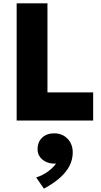

<svg xmlns="http://www.w3.org/2000/svg" viewBox="-20 -720 606 1147"><path d="M79.5 0V-700H263.5V-168H536.5V0ZM242.5 407 196 340Q234.5 328 265.8 305.2Q297 282.5 314.5 257.5Q285 259 260 249Q235 239 219.8 219.2Q204.5 199.5 204.5 172Q204.5 128 232 102.2Q259.5 76.5 303.5 76.5Q352 76.5 383.2 108.5Q414.5 140.5 414.5 191Q414.5 232 396 269.2Q377.5 306.5 339.5 340.8Q301.5 375 242.5 407Z"/></svg>

Font: Geologica Cursive ExtraBold
Style: Regular
Weight: 800
Designer: Sindre Bremnes, Frode Helland
Foundry: Monokrom Skriftforlag AS
Version: Version 1.010;gftools[0.9.28]